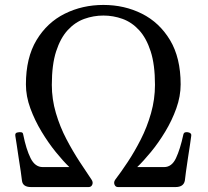

<svg xmlns="http://www.w3.org/2000/svg" viewBox="-20 -758 843 778"><path d="M106 0Q72 0 69 -26Q68 -38 64 -64Q60 -90 55.5 -119Q51 -148 47.5 -173Q44 -198 42 -208Q40 -221 55 -222Q60 -223 66.5 -222Q73 -221 74 -213Q86 -153 104 -117Q122 -81 153 -81H261Q236 -105 206 -142Q176 -179 148.5 -224.5Q121 -270 103 -319Q85 -368 85 -416Q85 -524 128 -595.5Q171 -667 242.5 -702.5Q314 -738 399 -738Q484 -738 555 -702.5Q626 -667 669 -595.5Q712 -524 712 -416Q712 -368 694.5 -319Q677 -270 649.5 -224.5Q622 -179 591.5 -142Q561 -105 536 -81H645Q676 -81 693 -117Q710 -153 723 -213Q725 -221 731.5 -222Q738 -223 742 -222Q757 -219 755 -208Q754 -198 750 -172.5Q746 -147 741.5 -117Q737 -87 733.5 -62Q730 -37 729 -26Q724 0 691 0H458Q448 0 444 -10Q440 -20 447 -30Q470 -60 497.5 -101.5Q525 -143 550.5 -193Q576 -243 592 -299.5Q608 -356 608 -414Q608 -496 590.5 -550Q573 -604 543.5 -636Q514 -668 476.5 -681.5Q439 -695 399 -695Q359 -695 321.5 -681.5Q284 -668 254.5 -636Q225 -604 207.5 -550Q190 -496 190 -414Q190 -356 206.5 -300Q223 -244 249 -194.5Q275 -145 302.5 -103Q330 -61 351 -30Q358 -20 354 -10Q350 0 339 0Z"/></svg>

Font: Zen Old Mincho
Style: Regular
Weight: 400
Designer: Yoshimichi Ohira
Foundry: Positype
Version: Version 1.001